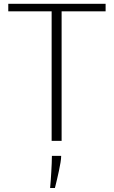

<svg xmlns="http://www.w3.org/2000/svg" viewBox="-20 -730 590 995"><path d="M247.6 0V-671.4H22.9V-710.4H527.3V-671.4H299.3V0ZM239.7 244.1Q239.7 244.1 240.7 232.7Q241.7 221.2 243.2 202.1Q244.6 183.1 245.8 160.9Q247.1 138.7 248 116.7Q249 94.7 249 77.6H296.9V80.6Q296.9 91.8 293.7 111.8Q290.5 131.8 285.6 154.5Q280.8 177.2 275.9 197.8Q271 218.3 267.8 231.2Q264.6 244.1 264.6 244.1Z"/></svg>

Font: Comme Thin
Style: Regular
Weight: 250
Version: Version 1.000;gftools[0.9.27]